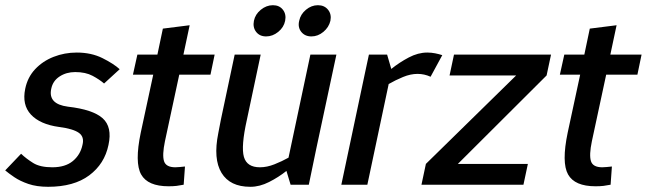

<svg xmlns="http://www.w3.org/2000/svg" viewBox="-29 -710 2486 738"><path d="M-9 -55 52 -119Q72 -100 98.5 -83.5Q125 -67 172 -67Q222 -67 251 -91Q280 -115 288 -153Q296 -184 274 -199.5Q252 -215 198 -222Q125 -232 90 -269.5Q55 -307 68 -369Q77 -413 106 -444Q135 -475 177 -491.5Q219 -508 266 -508Q322 -508 365 -486.5Q408 -465 431 -444L371 -389Q354 -404 327 -418.5Q300 -433 260 -433Q226 -433 200 -416Q174 -399 168 -369Q155 -310 232 -300Q328 -289 365.5 -255.5Q403 -222 388 -153Q373 -80 314 -36Q255 8 156 8Q112 8 80 -3Q48 -14 26 -29Q4 -44 -9 -55Z M682 -70 677 0Q662 3 649.5 4.5Q637 6 619 6Q539 6 513.5 -39.5Q488 -85 512 -200L560 -423H482L499 -500H576L597 -600L700 -613L676 -500H796L780 -423H660L605 -167Q594 -114 601.5 -90.5Q609 -67 645 -67Q654 -67 662 -68Q670 -69 682 -70Z M933 8Q855 8 822.5 -45.5Q790 -99 810 -198L820 -250L873 -500H973L920 -250Q897 -147 908.5 -107Q920 -67 970 -67Q997 -67 1026 -78.5Q1055 -90 1080 -104L1164 -500H1264L1187 -140L1158 0H1088L1072 -53Q1042 -29 1005.5 -10.5Q969 8 934 8H933ZM994 -570Q969 -570 955.5 -587.5Q942 -605 947 -630Q952 -655 973.5 -672.5Q995 -690 1020 -690Q1045 -690 1058.5 -672.5Q1072 -655 1067 -630Q1062 -605 1040.5 -587.5Q1019 -570 994 -570ZM1168 -570Q1143 -570 1129 -587.5Q1115 -605 1121 -630Q1126 -655 1147 -672.5Q1168 -690 1193 -690Q1218 -690 1232 -672.5Q1246 -655 1241 -630Q1235 -605 1214 -587.5Q1193 -570 1168 -570Z M1626 -415Q1602 -426 1576 -426Q1549 -426 1520 -414Q1491 -402 1465 -387L1383 0H1283L1374 -430L1389 -500H1459L1475 -445Q1506 -470 1542 -489Q1578 -508 1613 -508H1614Q1629 -508 1644 -505Q1659 -502 1671 -498Z M2089 -500 2072 -420 1731 -80H2000L1983 0H1591L1608 -80L1955 -420H1699L1716 -500Z M2323 -70 2318 0Q2303 3 2290.5 4.5Q2278 6 2260 6Q2180 6 2154.5 -39.5Q2129 -85 2153 -200L2201 -423H2123L2140 -500H2217L2238 -600L2341 -613L2317 -500H2437L2421 -423H2301L2246 -167Q2235 -114 2242.5 -90.5Q2250 -67 2286 -67Q2295 -67 2303 -68Q2311 -69 2323 -70Z"/></svg>

Font: Epunda Sans Medium
Style: Italic
Weight: 500
Italic angle: -12.0243°
Designer: Simon Atzbach
Foundry: typofactur
Version: Version 2.204; ttfautohint (v1.8.4.7-5d5b)